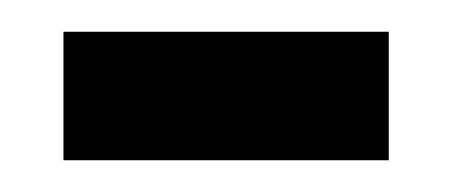

<svg xmlns="http://www.w3.org/2000/svg" viewBox="-20 -710 285 121"><path d="M20 -609V-690H225V-609Z"/></svg>

Font: Bricolage Grotesque 24pt Condensed Medium
Style: Regular
Weight: 500
Width: 3
Designer: Mathieu Triay
Foundry: Atelier Triay
Version: Version 1.001;gftools[0.9.33.dev8+g029e19f]